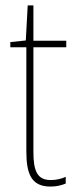

<svg xmlns="http://www.w3.org/2000/svg" viewBox="-20 -677 282 707"><path d="M167 -14C116 -14 103 -49 103 -119V-503H224V-527H103V-657H82L75 -528L18 -522V-503H77V-120C77 -37 95 10 166 10C190 10 206 5 222 -1V-26C208 -19 188 -14 167 -14Z"/></svg>

Font: Noto Sans Myanmar UI Condensed Thin
Style: Regular
Weight: 100
Width: 3
Designer: Monotype Design Team
Foundry: Monotype Imaging Inc.
Version: Version 2.103